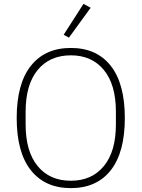

<svg xmlns="http://www.w3.org/2000/svg" viewBox="-20 -957 729 989"><path d="M66 -349Q66 -526 139 -618Q212 -710 345 -710Q478 -710 550.5 -618Q623 -526 623 -349Q623 -172 550.5 -80Q478 12 345 12Q212 12 139 -80Q66 -172 66 -349ZM577 -316V-382Q577 -521 515 -596.5Q453 -672 345 -672Q236 -672 174 -596.5Q112 -521 112 -382V-316Q112 -177 174 -101.5Q236 -26 345 -26Q453 -26 515 -101.5Q577 -177 577 -316ZM447 -917 335 -763 308 -778 410 -937Z"/></svg>

Font: Anuphan ExtraLight
Style: Regular
Weight: 200
Designer: Cadson Demak
Version: Version 3.001